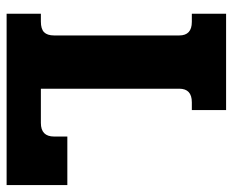

<svg xmlns="http://www.w3.org/2000/svg" viewBox="-80 -606 687 566"><g transform="rotate(90 263.0 -323.5)"><path d="M21 -101H44Q66 -101 75.5 -110.5Q85 -120 85 -140V-509Q85 -546 45 -546H21V-647H305V-546H282Q242 -546 242 -509V-101H343Q383 -101 383 -140V-179H526V0H21Z"/></g></svg>

Font: Pridi SemiBold
Style: Regular
Weight: 600
Designer: Katatrad Team
Foundry: CadsonDemak
Version: Version 1.001